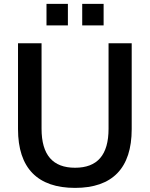

<svg xmlns="http://www.w3.org/2000/svg" viewBox="-20 -937 755 968"><path d="M358.4 10.3C546.4 10.3 644 -88.9 644 -286.1V-718.8H527.3V-288.1C527.3 -155.3 470.7 -91.3 358.4 -91.3C246.6 -91.3 189.5 -155.3 189.5 -288.1V-718.8H70.8V-286.1C70.8 -88.9 169.9 10.3 358.4 10.3ZM502.4 -809.1V-917.5H394.5V-809.1ZM322.3 -809.1V-917.5H214.4V-809.1Z"/></svg>

Font: Winston Medium
Style: Regular
Weight: 500
Designer: Vernon Adams, Kim Jin-seong, David Berlow, Cristiano Sobral
Foundry: The Winston Project Authors
Version: Version 3.004